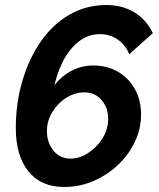

<svg xmlns="http://www.w3.org/2000/svg" viewBox="-20 -735 632 765"><path d="M236 10Q143 10 93 -52.5Q43 -115 43 -224Q43 -325 69.5 -414Q96 -503 143.5 -571Q191 -639 257.5 -677Q324 -715 404 -715Q467 -715 515 -686Q563 -657 589 -603L495 -519Q480 -556 449 -577.5Q418 -599 377 -599Q316 -599 268 -545.5Q220 -492 197 -396Q225 -432 265 -453Q305 -474 351 -474Q408 -474 451 -448.5Q494 -423 518 -379Q542 -335 542 -280Q542 -221 517 -169Q492 -117 448.5 -76.5Q405 -36 350.5 -13Q296 10 236 10ZM261 -103Q297 -103 331.5 -125.5Q366 -148 388.5 -184Q411 -220 411 -261Q411 -306 384.5 -336.5Q358 -367 317 -367Q279 -367 245 -346Q211 -325 189 -289.5Q167 -254 167 -213Q167 -167 193 -135Q219 -103 261 -103Z"/></svg>

Font: Raleway
Style: Bold Italic
Weight: 700
Italic angle: -12°
Designer: Matt McInerney, Pablo Impallari, Rodrigo Fuenzalida
Foundry: Matt McInerney, Pablo Impallari, Rodrigo Fuenzalida
Version: Version 4.101;RELEASE